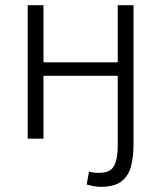

<svg xmlns="http://www.w3.org/2000/svg" viewBox="-20 -536 623 742"><path d="M369 186Q355 186 340 183Q325 180 315 177L324 127Q339 132 363 132Q407 132 421 104.5Q435 77 435 28V-243H148V0H87V-516H148V-295H435V-516H496V22Q496 69 486.5 106Q477 143 450 164.5Q423 186 369 186Z"/></svg>

Font: Ubuntu Sans Light
Style: Regular
Weight: 300
Designer: Dalton Maag Ltd
Foundry: Dalton Maag Ltd
Version: Version 1.006; ttfautohint (v1.8.4.7-5d5b)